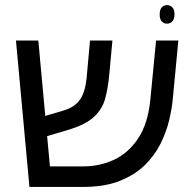

<svg xmlns="http://www.w3.org/2000/svg" viewBox="-20 -738 756 758"><path d="M307.6 0H96.2L43 -578.1H131.3L158.7 -280.3L231.4 -301.8Q274.4 -314.5 295.4 -344.2Q316.4 -374 321.8 -428.7L335.4 -578.1H423.8L411.6 -446.3Q406.7 -391.1 395.3 -348.9Q383.8 -306.6 349.9 -275.6Q315.9 -244.6 243.7 -223.6L166 -200.7L177.2 -81.1H307.6Q375.5 -81.1 432.4 -108.4Q489.3 -135.7 527.1 -194.3Q564.9 -252.9 573.7 -346.7L596.2 -578.1H684.1L662.1 -346.7Q658.7 -309.1 647.7 -262.9Q636.7 -216.8 613.8 -170.7Q590.8 -124.5 551.5 -85.9Q512.2 -47.4 452.4 -23.7Q392.6 0 307.6 0ZM639.2 -644.5Q627 -644.5 618.7 -653.3Q610.4 -662.1 610.4 -681.6Q610.4 -700.2 618.7 -709Q627 -717.8 639.2 -717.8Q651.9 -717.8 660.4 -709Q668.9 -700.2 668.9 -681.6Q668.9 -662.6 660.4 -653.6Q651.9 -644.5 639.2 -644.5Z"/></svg>

Font: Lunasima
Style: Regular
Weight: 400
Designer: The DocRepair Project, Monotype Design Team
Foundry: Google
Version: Version 2.009